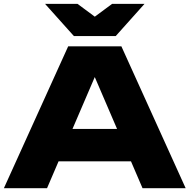

<svg xmlns="http://www.w3.org/2000/svg" viewBox="-20 -995 1002 1015"><path d="M219.1 -313.5H734.6V-142.1H219.1ZM961.5 0H733.5L450.6 -658.4H511.4L228.6 0H0.5L340.4 -750H621.7ZM370.5 -804.5 218 -974.7H389.6L530 -870.7H432.4L572.8 -974.7H744.1L591.9 -804.5Z"/></svg>

Font: Unbounded Variable
Style: Regular
Weight: 400
Designer: Luke Prowse, Jean-Baptiste Morizot, Fátima Lázaro, Florian Runge
Foundry: NaN
Version: Version 1.600;FEAKit 1.0